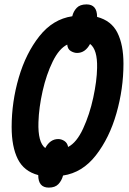

<svg xmlns="http://www.w3.org/2000/svg" viewBox="-20 -794 589 874"><path d="M267 5Q355 -8 416.5 -87Q478 -166 510 -278Q542 -390 542 -504Q542 -590 514.5 -645Q487 -700 422 -717Q422 -774 374 -774Q344 -774 329 -758Q314 -742 309 -720Q221 -707 159.5 -629.5Q98 -552 65.5 -441Q33 -330 33 -216Q33 -126 61 -70Q89 -14 154 3Q154 60 202 60Q231 60 246 44Q261 28 267 5ZM245 -161Q208 -161 186 -120Q152 -146 155 -238Q157 -304 174 -379.5Q191 -455 220 -514Q249 -573 286 -591Q288 -570 302.5 -561.5Q317 -553 331 -553Q368 -553 390 -594Q424 -568 422 -485Q421 -426 404.5 -349.5Q388 -273 358.5 -209Q329 -145 290 -125Q287 -143 273.5 -152Q260 -161 245 -161Z"/></svg>

Font: Noto Sans Display Condensed
Style: Bold Italic
Weight: 700
Width: 3
Designer: Monotype Design team
Foundry: Monotype Imaging Inc.
Version: 1.000